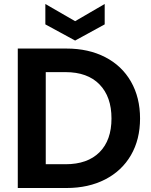

<svg xmlns="http://www.w3.org/2000/svg" viewBox="-20 -941 757 961"><path d="M313 -698Q423 -698 506.5 -655Q590 -612 635.5 -532.5Q681 -453 681 -348Q681 -243 635.5 -164.5Q590 -86 506.5 -43Q423 0 313 0H69V-698ZM308 -119Q418 -119 478 -179Q538 -239 538 -348Q538 -457 478 -518.5Q418 -580 308 -580H209V-119ZM504 -819 356 -738 207 -819V-921L356 -835L504 -921Z"/></svg>

Font: MSTAGE SemiBold
Style: Regular
Weight: 600
Designer: Ninad Kale (Devanagari), Jonny Pinhorn (Latin)
Foundry: Indian Type Foundry
Version: 4.004